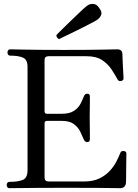

<svg xmlns="http://www.w3.org/2000/svg" viewBox="-20 -984 724 1004"><path d="M29 0Q22 0 18.5 -5Q15 -10 15 -16Q15 -23 18.5 -28Q22 -33 29 -33Q73 -33 98.5 -43Q124 -53 124 -94V-634Q124 -672 100.5 -682.5Q77 -693 33 -693Q26 -693 22.5 -698Q19 -703 19 -710Q19 -716 22.5 -721Q26 -726 33 -726Q41 -726 112 -724.5Q183 -723 317 -723Q445 -723 515.5 -724.5Q586 -726 593 -726Q619 -726 620 -702Q620 -693 621 -673.5Q622 -654 623 -632.5Q624 -611 625 -594.5Q626 -578 626 -574Q626 -563 612 -560Q600 -558 594 -570Q581 -594 562.5 -622Q544 -650 513.5 -670Q483 -690 433 -690H234Q213 -690 213 -670V-402Q213 -389 226 -389H302Q344 -389 367 -404.5Q390 -420 401 -441.5Q412 -463 419 -481Q424 -494 436 -494Q450 -494 450 -480Q450 -473 450 -454Q450 -435 449.5 -412.5Q449 -390 449 -370Q449 -351 449.5 -327Q450 -303 450 -283.5Q450 -264 450 -256Q450 -241 436 -241Q424 -241 418 -255Q411 -272 400 -295Q389 -318 366.5 -335Q344 -352 302 -352H226Q213 -352 213 -339V-56Q213 -35 235 -35H419Q468 -35 501 -51.5Q534 -68 555.5 -92Q577 -116 589.5 -141Q602 -166 609 -184Q612 -192 617.5 -193.5Q623 -195 628 -194Q641 -193 641 -180Q641 -176 640.5 -156Q640 -136 640 -110Q640 -84 639.5 -62Q639 -40 639 -31Q637 0 608 0Q602 0 573 -0.5Q544 -1 484.5 -1.5Q425 -2 326 -2Q243 -2 178.5 -1.5Q114 -1 75 -0.5Q36 0 29 0ZM290 -780Q283 -781 278.5 -788Q274 -795 275 -801Q278 -804 293 -819Q308 -834 329.5 -855Q351 -876 373 -897Q395 -918 412.5 -934.5Q430 -951 437 -955Q451 -965 468.5 -963.5Q486 -962 499 -942Q515 -921 509 -906Q503 -891 489 -881Q482 -876 461 -865Q440 -854 412.5 -840Q385 -826 358 -813Q331 -800 312 -791Q293 -782 290 -780Z"/></svg>

Font: TsukuhouMincho
Style: Regular
Weight: 400
Designer: Iose
Foundry: Typographish
Version: Version 1.001; ttfautohint (v1.8.3)